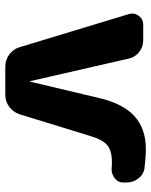

<svg xmlns="http://www.w3.org/2000/svg" viewBox="57 -627 570 724"><g transform="rotate(90 342.0 -265.0)"><path d="M158 -54 33 -466Q27 -486 39.5 -503Q52 -520 73 -520H132Q157 -520 176.5 -504.5Q196 -489 201 -465L286 -94Q286 -93 287 -93Q288 -93 288 -94L349 -351Q370 -443 417.5 -486.5Q465 -530 542 -530Q574 -530 613 -525Q637 -522 652.5 -502.5Q668 -483 668 -458V-444Q668 -424 650.5 -411.5Q633 -399 612 -401Q606 -402 593 -402Q549 -402 528 -385Q507 -368 493 -321L411 -54Q403 -30 383 -15Q363 0 338 0H232Q206 0 185.5 -15Q165 -30 158 -54Z"/></g></svg>

Font: Rounded Mplus 1c ExtraBold
Style: Regular
Weight: 800
Version: Version 1.059.20150529